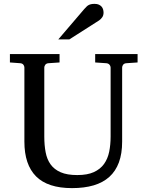

<svg xmlns="http://www.w3.org/2000/svg" viewBox="-20 -948 752 984"><path d="M627 -624Q616.2 -623 611.1 -616.2Q606 -609.4 606 -602.1V-222.2Q606 -160.6 589.4 -115.7Q572.8 -70.8 540.3 -41.5Q507.8 -12.2 459.7 2Q411.6 16.1 349.1 16.1Q225.1 16.1 165 -43.9Q105 -104 105 -222.2V-602.1Q105 -609.4 99.9 -616.2Q94.7 -623 84 -624L30.8 -627.9V-670.9H285.2V-627.9L228 -624Q217.3 -623 212.2 -616.2Q207 -609.4 207 -602.1V-248Q207 -204.1 213.9 -167.7Q220.7 -131.3 239.3 -105.5Q257.8 -79.6 290.8 -65.2Q323.7 -50.8 376 -50.8Q427.7 -50.8 460.9 -65.9Q494.1 -81.1 513.2 -107.7Q532.2 -134.3 539.6 -170.4Q546.9 -206.5 546.9 -248V-602.1Q546.9 -609.4 541.3 -616.2Q535.6 -623 524.9 -624L467.8 -627.9V-670.9H685.1V-627.9ZM510.7 -883.3Q510.7 -869.6 504.2 -859.9Q497.6 -850.1 487.8 -843.3L335.4 -746.1H278.8L411.6 -901.4Q417.5 -907.7 422.4 -912.8Q427.2 -918 433.1 -921.4Q439 -924.8 446.5 -926.5Q454.1 -928.2 464.8 -928.2Q478 -928.2 486.8 -924.1Q495.6 -919.9 501 -913.6Q506.3 -907.2 508.5 -899.2Q510.7 -891.1 510.7 -883.3Z"/></svg>

Font: Charis SIL APac
Style: Regular
Weight: 400
Foundry: SIL International
Version: Version 5.000